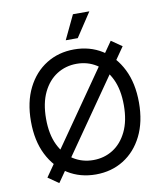

<svg xmlns="http://www.w3.org/2000/svg" viewBox="-101 -1024 967 1130"><g transform="rotate(-10 382.5 -459.5)"><path d="M382.8 9.8Q289.6 9.8 216.6 -35.4Q143.6 -80.6 101.6 -164.3Q59.6 -248 59.6 -363.3Q59.6 -479 101.6 -562.7Q143.6 -646.5 216.6 -691.9Q289.6 -737.3 382.8 -737.3Q476.1 -737.3 548.8 -691.9Q621.6 -646.5 663.3 -562.7Q705.1 -479 705.1 -363.3Q705.1 -248 663.3 -164.3Q621.6 -80.6 548.8 -35.4Q476.1 9.8 382.8 9.8ZM382.8 -76.2Q447.8 -76.2 500.2 -109.1Q552.7 -142.1 583.7 -206.3Q614.7 -270.5 614.7 -363.3Q614.7 -457 583.7 -521.2Q552.7 -585.4 500.2 -618.4Q447.8 -651.4 382.8 -651.4Q317.4 -651.4 264.6 -618.2Q211.9 -585 180.9 -520.8Q149.9 -456.5 149.9 -363.3Q149.9 -270.5 180.9 -206.5Q211.9 -142.6 264.6 -109.4Q317.4 -76.2 382.8 -76.2ZM161.1 22.5 97.7 -21.5 604.5 -750 668 -706.1ZM344.2 -798.8 412.6 -942.4H510.7L416 -798.8Z"/></g></svg>

Font: Inter
Style: Regular
Weight: 400
Designer: Rasmus Andersson
Foundry: rsms
Version: Version 4.001;git-9221beed3